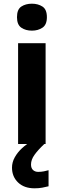

<svg xmlns="http://www.w3.org/2000/svg" viewBox="-20 -780 345 1040"><path d="M227 -546V0H78V-546ZM153 -760Q186 -760 210 -744.5Q234 -729 234 -687Q234 -646 210 -630Q186 -614 153 -614Q119 -614 95.5 -630Q72 -646 72 -687Q72 -729 95.5 -744.5Q119 -760 153 -760ZM148 111Q148 131 159 141Q170 151 187 151Q203 151 218 148Q233 145 243 142V229Q227 233 209 236.5Q191 240 167 240Q111 240 78 208.5Q45 177 45 128Q45 99 60 72Q75 45 99.5 22.5Q124 0 155 -17L220 0Q186 32 167 58.5Q148 85 148 111Z"/></svg>

Font: Noto Sans Devanagari
Style: Bold
Weight: 700
Version: Version 2.003